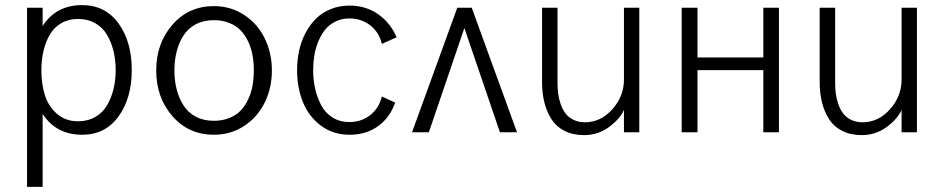

<svg xmlns="http://www.w3.org/2000/svg" viewBox="-20 -518 3691 752"><path d="M85.9 213.9V-487.8H147V-416Q199.2 -498 301.8 -498Q392.1 -498 444.1 -426.5Q496.1 -355 496.1 -244.1Q496.1 -133.3 444.1 -61.8Q392.1 9.8 301.8 9.8Q200.2 9.8 147 -71.8V213.9ZM286.1 -43Q323.2 -43 352.3 -59.3Q381.3 -75.7 398.4 -104.2Q415.5 -132.8 424.3 -168Q433.1 -203.1 433.1 -243.2Q433.1 -283.7 424.3 -319.1Q415.5 -354.5 398.4 -382.8Q381.3 -411.1 352.3 -427.5Q323.2 -443.8 286.1 -443.8Q249 -443.8 220.5 -427.5Q191.9 -411.1 175.3 -382.6Q158.7 -354 150.4 -318.8Q142.1 -283.7 142.1 -243.2Q142.1 -188.5 156 -144.8Q169.9 -101.1 203.4 -72Q236.8 -43 286.1 -43Z M817.9 9.8Q718.8 9.8 655.3 -63Q591.8 -135.7 591.8 -242.2Q591.8 -348.1 655.3 -421.1Q718.8 -494.1 817.9 -494.1Q882.8 -494.1 935.3 -460.2Q987.8 -426.3 1016.4 -368.7Q1044.9 -311 1044.9 -242.2Q1044.9 -172.9 1016.4 -115.5Q987.8 -58.1 935.5 -24.2Q883.3 9.8 817.9 9.8ZM817.9 -44.9Q851.1 -44.9 877.9 -55.7Q904.8 -66.4 922.4 -84.7Q939.9 -103 951.9 -128.7Q963.9 -154.3 969 -182.4Q974.1 -210.4 974.1 -242.2Q974.1 -273.9 969 -302Q963.9 -330.1 951.9 -355.5Q939.9 -380.9 922.4 -399.2Q904.8 -417.5 877.9 -428.2Q851.1 -439 817.9 -439Q777.3 -439 746.8 -422.9Q716.3 -406.7 698.5 -378.7Q680.7 -350.6 671.9 -316.2Q663.1 -281.7 663.1 -242.2Q663.1 -202.6 671.9 -168.2Q680.7 -133.8 698.5 -105.5Q716.3 -77.1 746.8 -61Q777.3 -44.9 817.9 -44.9Z M1349.6 9.8Q1284.2 9.8 1236.6 -26.1Q1189 -62 1166.3 -118.4Q1143.6 -174.8 1143.6 -243.2Q1143.6 -283.2 1151.6 -320.1Q1159.7 -356.9 1176.8 -389.2Q1193.8 -421.4 1217.8 -445.1Q1241.7 -468.8 1275.4 -482.4Q1309.1 -496.1 1348.6 -496.1Q1412.1 -496.1 1460 -463.1Q1507.8 -430.2 1533.7 -372.1L1475.6 -346.2Q1464.8 -392.1 1429.9 -418.9Q1395 -445.8 1348.6 -445.8Q1317.9 -445.8 1293.2 -433.3Q1268.6 -420.9 1252.7 -400.9Q1236.8 -380.9 1226.1 -354Q1215.3 -327.1 1210.9 -299.6Q1206.5 -272 1206.5 -243.2Q1206.5 -206.1 1214.1 -171.9Q1221.7 -137.7 1237.3 -107.2Q1252.9 -76.7 1281.7 -58.3Q1310.5 -40 1348.6 -40Q1395.5 -40 1430.2 -67.4Q1464.8 -94.7 1475.6 -140.1L1527.8 -116.2Q1506.8 -56.6 1460.2 -23.4Q1413.6 9.8 1349.6 9.8Z M1593.8 0 1771 -487.8H1827.6L2004.9 0H1938L1798.8 -408.2L1659.7 0Z M2267.6 11.2Q2223.6 11.2 2191.2 -5.4Q2158.7 -22 2139.9 -51.3Q2121.1 -80.6 2112.1 -116.9Q2103 -153.3 2103 -196.8V-487.8H2163.6V-193.8Q2163.6 -170.9 2166.3 -150.6Q2168.9 -130.4 2176.3 -109.4Q2183.6 -88.4 2195.3 -73.2Q2207 -58.1 2226.3 -48.6Q2245.6 -39.1 2271 -39.1Q2333 -39.1 2378.4 -90.1Q2423.8 -141.1 2423.8 -206.1V-487.8H2483.9V0H2423.8V-87.9Q2409.2 -53.2 2366 -21Q2322.8 11.2 2267.6 11.2Z M2649.9 0V-487.8H2711.9V-293H2969.7V-487.8H3030.8V0H2969.7V-243.2H2711.9V0Z M3355 11.2Q3311 11.2 3278.6 -5.4Q3246.1 -22 3227.3 -51.3Q3208.5 -80.6 3199.5 -116.9Q3190.4 -153.3 3190.4 -196.8V-487.8H3251V-193.8Q3251 -170.9 3253.7 -150.6Q3256.3 -130.4 3263.7 -109.4Q3271 -88.4 3282.7 -73.2Q3294.4 -58.1 3313.7 -48.6Q3333 -39.1 3358.4 -39.1Q3420.4 -39.1 3465.8 -90.1Q3511.2 -141.1 3511.2 -206.1V-487.8H3571.3V0H3511.2V-87.9Q3496.6 -53.2 3453.4 -21Q3410.2 11.2 3355 11.2Z"/></svg>

Font: HK Grotesk Light
Style: Regular
Weight: 300
Designer: Alfredo Marco Pradil and Stefan Peev
Foundry: Hanken Design Co.
Version: Version 1.045;PS 001.045;hotconv 1.0.88;makeotf.lib2.5.64775